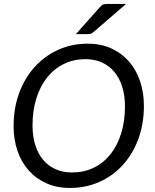

<svg xmlns="http://www.w3.org/2000/svg" viewBox="-20 -946 786 974"><path d="M49 0ZM710 -409Q710 -317.5 681.8 -241Q653.5 -164.5 603.2 -109.2Q553 -54 484.2 -23.2Q415.5 7.5 334.5 7.5Q268.5 7.5 215.8 -16Q163 -39.5 125.8 -81.2Q88.5 -123 68.8 -180.5Q49 -238 49 -306.5Q49 -398 77.5 -474.8Q106 -551.5 156.5 -607Q207 -662.5 275.8 -693.5Q344.5 -724.5 425 -724.5Q491 -724.5 543.8 -700.8Q596.5 -677 633.5 -635Q670.5 -593 690.2 -535.2Q710 -477.5 710 -409ZM614 -407Q614 -461.5 600 -505.8Q586 -550 560.2 -581Q534.5 -612 497.2 -629Q460 -646 413.5 -646Q354.5 -646 305.2 -622.2Q256 -598.5 220.2 -554.5Q184.5 -510.5 164.8 -448.2Q145 -386 145 -309Q145 -254.5 158.8 -210.5Q172.5 -166.5 198.5 -135.5Q224.5 -104.5 261.5 -87.8Q298.5 -71 345 -71Q404.5 -71 454 -94.5Q503.5 -118 539 -161.8Q574.5 -205.5 594.2 -267.8Q614 -330 614 -407ZM619.5 -926 454 -783Q445.5 -776 439.2 -774.5Q433 -773 423 -773H365L487 -910Q496 -921 504 -923.5Q512 -926 527 -926Z"/></svg>

Font: Lato
Style: Italic
Weight: 400
Italic angle: -7°
Designer: Lukasz Dziedzic
Foundry: tyPoland Lukasz Dziedzic
Version: Version 2.007; 2014-02-27